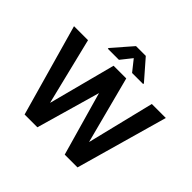

<svg xmlns="http://www.w3.org/2000/svg" viewBox="-219 -1198 1445 1445"><g transform="rotate(45 503.5 -475.5)"><path d="M164 -730 295 -196H296L436 -730H571L711 -195H712L843 -730H992L785 3H649L504 -507L358 3H222L15 -730ZM433 -790H315V-798L451 -954H555L691 -798V-790H573L503 -878Z"/></g></svg>

Font: Sinter Bold
Style: Regular
Weight: 700
Foundry: Adobe & rsms
Version: Version 1.000